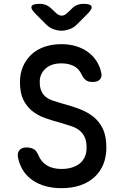

<svg xmlns="http://www.w3.org/2000/svg" viewBox="-20 -970 640 1000"><path d="M405 -582Q391 -613 363.5 -626.5Q336 -640 300 -640Q247 -640 217 -612.5Q187 -585 187 -544Q187 -514 195.5 -495.5Q204 -477 219 -465Q234 -453 255 -446Q276 -439 300 -432Q349 -419 391 -403.5Q433 -388 465 -363Q497 -338 515.5 -299.5Q534 -261 534 -201Q534 -153 518 -114Q502 -75 472 -47.5Q442 -20 399 -5Q356 10 300 10Q255 10 217 -0.5Q179 -11 150 -31Q121 -51 102 -79.5Q83 -108 75 -144Q68 -169 79.5 -185.5Q91 -202 118 -202Q138 -202 153.5 -194.5Q169 -187 179 -164Q193 -128 223.5 -109Q254 -90 300 -90Q330 -90 354.5 -97.5Q379 -105 396 -119Q413 -133 422 -153.5Q431 -174 431 -201Q431 -235 421 -256Q411 -277 393.5 -291Q376 -305 351.5 -313Q327 -321 300 -329Q255 -341 215.5 -355Q176 -369 147 -392.5Q118 -416 101 -451.5Q84 -487 84 -542Q84 -587 99.5 -623Q115 -659 143 -685.5Q171 -712 211 -726Q251 -740 300 -740Q340 -740 374 -730Q408 -720 434 -702Q460 -684 478.5 -658Q497 -632 505 -601Q514 -574 502.5 -558.5Q491 -543 462 -543Q441 -543 428 -552Q415 -561 405 -582ZM187 -950Q205 -950 220.5 -943.5Q236 -937 249 -924L270 -904Q285 -889 300.5 -888.5Q316 -888 331 -903L354 -925Q367 -938 382 -944Q397 -950 416 -950Q451 -950 456.5 -937Q462 -924 437 -899L382 -844Q365 -826 342 -818Q319 -810 300 -810Q281 -810 258.5 -818Q236 -826 219 -844L165 -898Q139 -924 144.5 -937Q150 -950 187 -950Z"/></svg>

Font: Maple Mono Medium
Style: Regular
Weight: 500
Monospace: yes
Designer: subframe7536
Version: Version 7.000